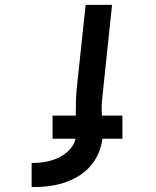

<svg xmlns="http://www.w3.org/2000/svg" viewBox="-20 -570 640 789"><path d="M290.5 0H196V-95H291.5V-116.5Q291.5 -169.5 296 -213L332 -550H440.5L405 -212.5L403 -194Q397.5 -143.5 397.5 -127.5Q397.5 -115.5 399 -95H483V0H401Q392.5 62.5 355.5 107.8Q318.5 153 256 176.5Q193.5 200 110 198.5V99.5Q155.5 100.5 194 88.5Q232.5 76.5 258 53.2Q283.5 30 290.5 0Z"/></svg>

Font: JuliaMono
Style: Regular
Weight: 400
Monospace: yes
Designer: cormullion
Foundry: corm
Version: Version 0.055; ttfautohint (v1.8.4)